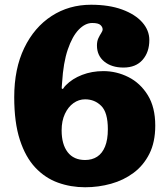

<svg xmlns="http://www.w3.org/2000/svg" viewBox="-20 -780 705 810"><path d="M413 -656Q413 -649.5 407 -640.5Q401 -631.5 395 -618.8Q389 -606 389 -588Q389 -545.5 420 -520.2Q451 -495 501 -495Q553 -495 581.5 -527.5Q610 -560 610 -611Q610 -652 580.2 -685.8Q550.5 -719.5 495.2 -739.8Q440 -760 364 -760Q271 -760 197.8 -712.5Q124.5 -665 82.2 -577.5Q40 -490 40 -370Q40 -263 63.8 -190Q87.5 -117 129 -73Q170.5 -29 224.5 -9.5Q278.5 10 339 10Q395.5 10 448.5 -4.8Q501.5 -19.5 543.5 -50.8Q585.5 -82 610.2 -131.2Q635 -180.5 635 -250Q635 -327.5 603.5 -378.5Q572 -429.5 521.8 -454.8Q471.5 -480 416 -480Q367.5 -480 326.2 -464Q285 -448 258.5 -421Q251 -413.5 248.2 -408.5Q245.5 -403.5 242 -405.5Q239.5 -407 240.5 -413Q241.5 -419 242 -432Q247 -515.5 266 -571.2Q285 -627 312.2 -655Q339.5 -683 369 -683Q394.5 -683 403.8 -674.5Q413 -666 413 -656ZM435 -235Q435 -190.5 423.2 -161.8Q411.5 -133 390 -119Q368.5 -105 339 -105Q291 -105 265.5 -138Q240 -171 240 -230Q240 -270 253.8 -299.5Q267.5 -329 290 -345Q312.5 -361 339 -361Q379.5 -361 407.2 -333.2Q435 -305.5 435 -235Z"/></svg>

Font: Besley Black
Style: Regular
Weight: 900
Designer: Owen Earl
Foundry: indestructible type*
Version: Version 2.001